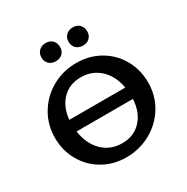

<svg xmlns="http://www.w3.org/2000/svg" viewBox="-194 -1035 1173 1207"><g transform="rotate(-30 392.5 -431.5)"><path d="M231 -803Q231 -833 250 -851.5Q269 -870 299 -870Q329 -870 347.5 -851.5Q366 -833 366 -803Q366 -774 347.5 -756Q329 -738 299 -738Q269 -738 250 -756Q231 -774 231 -803ZM428 -803Q428 -833 447 -851.5Q466 -870 497 -870Q526 -870 544.5 -851.5Q563 -833 563 -803Q563 -774 544.5 -756Q526 -738 497 -738Q466 -738 447 -756Q428 -774 428 -803ZM734 -334Q734 -238 686.5 -160Q639 -82 558 -37.5Q477 7 382 7Q288 7 212.5 -37Q137 -81 94.5 -156.5Q52 -232 52 -323Q52 -419 99.5 -497.5Q147 -576 227 -620.5Q307 -665 402 -665Q497 -665 573 -621Q649 -577 691.5 -501Q734 -425 734 -334ZM187 -377H593Q577 -468 520.5 -520.5Q464 -573 381 -573Q300 -573 247.5 -519.5Q195 -466 187 -377ZM599 -291H190Q204 -195 261 -139Q318 -83 404 -83Q488 -83 541 -139.5Q594 -196 599 -291Z"/></g></svg>

Font: Ysabeau Infant
Style: Bold
Weight: 700
Designer: Christian Thalmann (Catharsis Fonts)
Version: Version 0.003